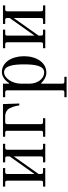

<svg xmlns="http://www.w3.org/2000/svg" viewBox="646 -1154 738 2070"><g transform="rotate(-90 1015.0 -119.0)"><path d="M38 0H238V-24H196C180 -24 174 -30 174 -46V-72L364 -340V-46C364 -30 358 -24 342 -24H300V0H500V-24H458C442 -24 436 -30 436 -46V-410C436 -426 442 -432 458 -432H500V-456H300V-432H342C358 -432 364 -426 364 -410V-384L174 -116V-410C174 -426 180 -432 196 -432H238V-456H38V-432H80C96 -432 102 -426 102 -410V-46C102 -30 96 -24 80 -24H38Z M576 0H776V-24H734C718 -24 712 -30 712 -46V-410C712 -426 718 -432 734 -432H796C840 -432 869 -411 884 -382C908 -334 914 -280 914 -280H934L928 -456H576V-432H618C634 -432 640 -426 640 -410V-46C640 -30 634 -24 618 -24H576Z M1148 -169V-262C1148 -354 1207 -444 1270 -444C1339 -444 1356 -352 1356 -228C1356 -104 1339 -12 1270 -12C1193 -12 1148 -94 1148 -169ZM1002 206V230H1222V206H1170C1154 206 1148 200 1148 184V-42L1153 -45C1176 -18 1220 12 1268 12C1376 12 1444 -96 1444 -228C1444 -360 1380 -468 1272 -468C1226 -468 1179 -432 1154 -390L1148 -392V-456H1002V-432H1054C1070 -432 1076 -426 1076 -410V184C1076 200 1070 206 1054 206Z M1530 0H1730V-24H1688C1672 -24 1666 -30 1666 -46V-72L1856 -340V-46C1856 -30 1850 -24 1834 -24H1792V0H1992V-24H1950C1934 -24 1928 -30 1928 -46V-410C1928 -426 1934 -432 1950 -432H1992V-456H1792V-432H1834C1850 -432 1856 -426 1856 -410V-384L1666 -116V-410C1666 -426 1672 -432 1688 -432H1730V-456H1530V-432H1572C1588 -432 1594 -426 1594 -410V-46C1594 -30 1588 -24 1572 -24H1530Z"/></g></svg>

Font: Old Standard
Style: Regular
Weight: 400
Designer: Alexey Kryukov <alexios@thessalonica.org.ru>
Version: Version 2.0